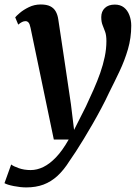

<svg xmlns="http://www.w3.org/2000/svg" viewBox="-58 -587 627 858"><path d="M78.5 -462.5Q75 -480 69.5 -486.2Q64 -492.5 56 -492.5Q48.5 -492.5 40.8 -488.8Q33 -485 23.5 -477L10 -509.5Q14.5 -515.5 30.5 -529.2Q46.5 -543 71 -555Q95.5 -567 124 -567Q150.5 -567 166.5 -559Q182.5 -551 191 -536Q199.5 -521 202.5 -500Q209.5 -452.5 216.8 -405Q224 -357.5 231 -310.2Q238 -263 245 -215.8Q252 -168.5 259 -121L273 -6.5L326 -111.5Q344 -150 360.5 -187.2Q377 -224.5 389.8 -260.8Q402.5 -297 410 -332.8Q417.5 -368.5 417.5 -403.5Q417.5 -429 412 -444.5Q406.5 -460 400.5 -474.5Q394.5 -489 394.5 -510.5Q394.5 -536 410.5 -551.2Q426.5 -566.5 455 -566.5Q479.5 -566.5 495.8 -553.8Q512 -541 520.2 -519.2Q528.5 -497.5 528.5 -472Q528.5 -418 513.8 -367.2Q499 -316.5 476.2 -268.5Q453.5 -220.5 430 -174Q414 -139.5 395 -103.8Q376 -68 356 -33.2Q336 1.5 317 32.8Q298 64 281.5 89.5Q265 115 252.5 132.5Q227.5 172.5 199 198.8Q170.5 225 136.5 237.8Q102.5 250.5 59.5 250.5Q33.5 250.5 3.5 244.5Q-26.5 238.5 -38 231.5L-8 148Q1.5 156 25.8 164.5Q50 173 79 173Q107.5 173 135.8 159.2Q164 145.5 192.5 115.8Q221 86 249 36.5H182.5Z"/></svg>

Font: Merriweather SemiBold
Style: Italic
Weight: 600
Italic angle: -7.8°
Version: Version 2.101